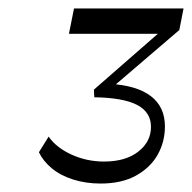

<svg xmlns="http://www.w3.org/2000/svg" viewBox="-20 -894 454 454"><path d="M218 -460Q183 -460 153 -469.5Q123 -479 102.5 -496Q82 -513 72 -534L95 -571Q113 -545 149 -528.5Q185 -512 226 -512Q277 -512 307 -535.5Q337 -559 337 -594Q337 -629 304 -646Q271 -663 203 -664L202 -682L368 -827L371 -814H143L155 -874H414L404 -823L230 -674L238 -696Q304 -692 337 -666.5Q370 -641 370 -595Q370 -559 353 -528.5Q336 -498 302 -479Q268 -460 218 -460Z"/></svg>

Font: Savate ExtraLight
Style: Italic
Weight: 200
Italic angle: -11°
Designer: Max Esnée
Foundry: Plomb Type
Version: Version 2.000